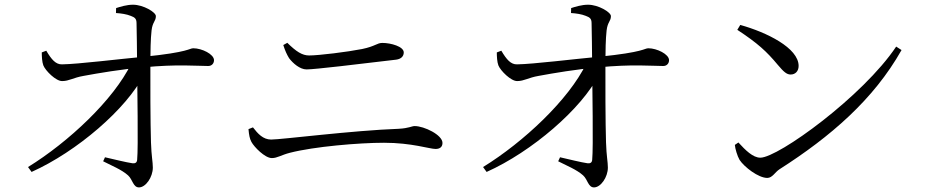

<svg xmlns="http://www.w3.org/2000/svg" viewBox="-20 -790 4000 827"><path d="M100.7 -70.5 116 -49.4C309.9 -136.2 526.3 -321.3 600.6 -469.7L602.4 -517.8L544.9 -515.4C469.7 -360.5 275.4 -178.2 100.7 -70.5ZM578.6 17.2C607.8 17.2 638.3 -27.2 638.3 -68.3C638.3 -93.2 632.3 -115.5 630.3 -177C627.7 -257.6 627.2 -442.5 627.7 -528C627.9 -565.5 628.7 -624.1 632.8 -658.7C637.2 -696.8 651.4 -697.9 651.4 -720.7C651.4 -737.3 597.4 -769.7 552.9 -769.7C525.8 -769.7 497.7 -760.9 480.1 -755.2L479.5 -733.9C502.1 -732.3 524.9 -729.1 543.3 -721.6C560.7 -715.1 567.9 -709.4 568.1 -690.6C568.7 -650.5 570.5 -573.9 570.5 -515.3C571.1 -406.3 576.1 -156 570.7 -101.4C569.7 -90.1 563.1 -85.3 550.4 -86.8C522.5 -90.8 472.4 -103.5 432.2 -112.6L424.3 -95.3C459.1 -77.4 504.5 -59.2 531.7 -34.5C551.5 -16.7 553.3 17.2 578.6 17.2ZM247.9 -440.8C277.5 -440.8 295.8 -455.5 339.5 -463C404.2 -475 503.4 -491.8 596.7 -499.8C743.4 -514.2 828.7 -505.7 876.7 -505.7C892.3 -505.7 901.8 -517 901.8 -530.8C901.8 -556.5 849.5 -582.1 812.7 -582.1C795 -582.1 795.2 -565.2 601.1 -545.7C497.4 -536.2 314.9 -513.6 247.3 -512.8C220.5 -512 202.2 -532.9 179.3 -571.6L159.9 -564.2C159.9 -547.4 161.1 -522.9 166.7 -508.3C175.8 -485.3 221.1 -440 247.9 -440.8Z M1150.9 -109.1C1174.6 -109.1 1191.6 -122.5 1229 -132C1331.8 -158.5 1526.1 -175.1 1634.1 -175.1C1753.4 -175.1 1830.5 -148.4 1856 -148.4C1875 -148.4 1885.9 -157.2 1885.9 -174.4C1885.9 -208.9 1806.9 -247 1766.1 -247C1753.6 -247 1741.2 -237.6 1697.8 -235.3C1498.1 -228 1192.1 -188.9 1147.9 -188.9C1113.1 -188.9 1090.5 -214.2 1069.6 -241.4L1050.3 -233.8C1052.6 -207.5 1055.6 -192.5 1062.9 -178.8C1074.5 -157 1121.1 -109.1 1150.9 -109.1ZM1300.3 -491C1336.5 -491 1521.7 -513.5 1686 -533C1708.2 -535.8 1719.1 -548 1719.1 -564.1C1719.1 -589.7 1663.6 -605.1 1627 -605.1C1603.2 -605.1 1597.3 -590.7 1539.5 -578.8C1477.2 -566.5 1353.7 -551.1 1311.4 -551.1C1281.4 -551.1 1255.7 -568 1217.5 -605.6L1200.2 -596C1208.3 -570.8 1215.2 -555.8 1225.1 -539.5C1241.9 -517.1 1272.1 -491 1300.3 -491Z M2060.7 -70.5 2076 -49.4C2269.9 -136.2 2486.3 -321.3 2560.6 -469.7L2562.4 -517.8L2504.9 -515.4C2429.7 -360.5 2235.4 -178.2 2060.7 -70.5ZM2538.6 17.2C2567.8 17.2 2598.3 -27.2 2598.3 -68.3C2598.3 -93.2 2592.3 -115.5 2590.3 -177C2587.7 -257.6 2587.2 -442.5 2587.7 -528C2587.9 -565.5 2588.7 -624.1 2592.8 -658.7C2597.2 -696.8 2611.4 -697.9 2611.4 -720.7C2611.4 -737.3 2557.4 -769.7 2512.9 -769.7C2485.8 -769.7 2457.7 -760.9 2440.1 -755.2L2439.5 -733.9C2462.1 -732.3 2484.9 -729.1 2503.3 -721.6C2520.7 -715.1 2527.9 -709.4 2528.1 -690.6C2528.7 -650.5 2530.5 -573.9 2530.5 -515.3C2531.1 -406.3 2536.1 -156 2530.7 -101.4C2529.7 -90.1 2523.1 -85.3 2510.4 -86.8C2482.5 -90.8 2432.4 -103.5 2392.2 -112.6L2384.3 -95.3C2419.1 -77.4 2464.5 -59.2 2491.7 -34.5C2511.5 -16.7 2513.3 17.2 2538.6 17.2ZM2207.9 -440.8C2237.5 -440.8 2255.8 -455.5 2299.5 -463C2364.2 -475 2463.4 -491.8 2556.7 -499.8C2703.4 -514.2 2788.7 -505.7 2836.7 -505.7C2852.3 -505.7 2861.8 -517 2861.8 -530.8C2861.8 -556.5 2809.5 -582.1 2772.7 -582.1C2755 -582.1 2755.2 -565.2 2561.1 -545.7C2457.4 -536.2 2274.9 -513.6 2207.3 -512.8C2180.5 -512 2162.2 -532.9 2139.3 -571.6L2119.9 -564.2C2119.9 -547.4 2121.1 -522.9 2126.7 -508.3C2135.8 -485.3 2181.1 -440 2207.9 -440.8Z M3284.9 -23.6C3306.9 -23.6 3318.3 -48.7 3337.5 -60.9C3556.6 -200.9 3742.9 -361 3863.2 -574.4L3840.1 -589.3C3697.6 -375.7 3332.1 -110.8 3255 -110.8C3223.1 -110.8 3190.8 -143.1 3160.5 -176.3L3145.2 -165.9C3146.5 -149.9 3155.7 -117.9 3165.6 -101.2C3185.8 -70.6 3246.4 -23.6 3284.9 -23.6ZM3385.5 -469C3405.8 -469 3419.9 -483.5 3419.9 -506C3419.9 -583.5 3282.2 -650.9 3168.5 -682.6L3155.8 -661.5C3243.9 -603.6 3281.7 -568.8 3330.2 -510.6C3356 -479.9 3369 -469 3385.5 -469Z"/></svg>

Font: Source Han Serif TW VF
Style: Regular
Weight: 250
Designer: Ryoko NISHIZUKA 西塚涼子 (kana & ideographs); Frank Grießhammer (Latin, Greek & Cyrillic); Wenlong ZHANG 张文龙 (bopomofo); San
Foundry: Adobe
Version: Version 2.002;hotconv 1.1.0;makeotfexe 2.6.0